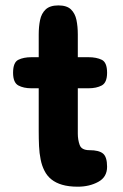

<svg xmlns="http://www.w3.org/2000/svg" viewBox="-20 -704 465 724"><path d="M98.6 -488.3H126V-574.2Q126 -603.5 131.1 -628.4Q136.2 -653.3 152.3 -668.5Q168.5 -683.6 200.2 -683.6Q231.9 -683.6 247.6 -668.5Q263.2 -653.3 268.3 -628.7Q273.4 -604 273.4 -574.2V-488.3H313.5Q343.8 -488.3 363.8 -478.5Q383.8 -468.8 383.8 -429.7Q383.8 -392.6 363.8 -381.8Q343.8 -371.1 313.5 -371.1H273.4V-200.2Q273.4 -176.8 280.5 -157.2Q287.6 -137.7 317.4 -137.7Q353 -137.7 368.4 -125Q383.8 -112.3 383.8 -75.2Q383.8 -36.1 350.3 -18.1Q316.9 0 273.4 0Q238.8 0 214.4 -7.3Q167 -21 147.5 -60.5Q137.7 -79.6 133.3 -102.5Q128.4 -126 127.2 -153.1Q126 -180.2 126 -210V-371.1H98.6Q68.8 -371.1 49.1 -381.8Q29.3 -392.6 29.3 -429.7Q29.3 -468.8 49.1 -478.5Q68.8 -488.3 98.6 -488.3Z"/></svg>

Font: Dangrek
Style: Regular
Weight: 400
Designer: Danh Hong
Version: Version 8.001; ttfautohint (v1.8.3)